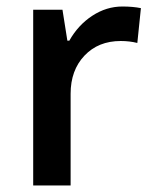

<svg xmlns="http://www.w3.org/2000/svg" viewBox="-20 -570 471 590"><path d="M193 -445H187L172 -540H82V0H197V-282Q197 -354 239.5 -399Q282 -444 351 -444Q378 -444 402 -438L413 -545Q388 -550 356 -550Q307 -550 263.5 -521.5Q220 -493 193 -445Z"/></svg>

Font: OpenSansMMV
Style: Semibold
Weight: 600
Designer: Steve Matteson
Foundry: Ascender Corporation
Version: Version 6.000